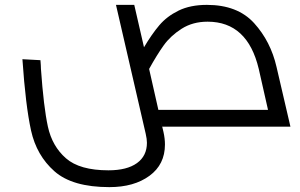

<svg xmlns="http://www.w3.org/2000/svg" viewBox="-20 -520 1230 788"><path d="M651 22Q657 49 657 73Q657 155 593.5 201.5Q530 248 429 248Q277 248 203.5 183Q130 118 107.5 16Q85 -86 72 -277L146 -273Q148 -249 148 -238Q159 -81 176.5 -0.5Q194 80 250.5 129.5Q307 179 425 179Q501 179 542 149.5Q583 120 583 66Q583 51 578 29L456 -500H531L571 -326Q603 -380 634 -416.5Q665 -453 713 -476.5Q761 -500 829 -500Q955 -500 1023 -425Q1091 -350 1115 -245L1172 0H646L639 -29ZM630 -69H1080L1042 -237Q996 -431 832 -431Q771 -431 725.5 -402Q680 -373 652 -334Q624 -295 592 -237Z"/></svg>

Font: Cairo
Style: Italic
Weight: 400
Italic angle: -13°
Designer: Mohamed Gaber, Accademia di Belle Arti di Urbino and others
Foundry: Kief Type Foundry, Accademia di Belle Arti di Urbino and others
Version: Version 3.011